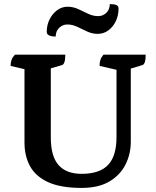

<svg xmlns="http://www.w3.org/2000/svg" viewBox="-20 -909 765 941"><path d="M380 12Q278 12 216.5 -16Q155 -44 127.5 -94Q100 -144 100 -211V-570L32 -586Q32 -603 36.5 -615.5Q41 -628 53 -641H300Q300 -595 284 -590L229 -574V-235Q229 -143 267 -100Q305 -57 380 -57Q468 -57 509.5 -100.5Q551 -144 551 -237V-567L468 -586Q468 -603 472 -615.5Q476 -628 487 -641H694Q694 -595 678 -590L621 -573V-214Q621 -154 595 -102.5Q569 -51 516 -19.5Q463 12 380 12ZM310 -789Q287 -789 270 -772.5Q253 -756 253 -730Q209 -730 209 -753Q209 -786 223 -814Q237 -842 260 -859Q283 -876 311 -876Q339 -876 363.5 -864.5Q388 -853 412 -841.5Q436 -830 461 -830Q485 -830 501.5 -846.5Q518 -863 518 -889Q541 -889 551 -884Q561 -879 561 -867Q561 -833 547.5 -805Q534 -777 511 -760Q488 -743 459 -743Q432 -743 407.5 -754.5Q383 -766 359 -777.5Q335 -789 310 -789Z"/></svg>

Font: Petrona
Style: Bold
Weight: 700
Designer: Ringo R. Seeber
Foundry: Ringo R. Seeber
Version: Version 2.001; ttfautohint (v1.8.3)